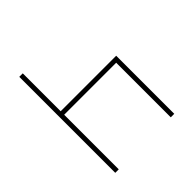

<svg xmlns="http://www.w3.org/2000/svg" viewBox="-188 -862 1010 1010"><g transform="rotate(-45 317.5 -357.0)"><path d="M103 0H129V-406H516V0H542V-432H129V-714H103Z"/></g></svg>

Font: Noto Sans Georgian Thin
Style: Regular
Weight: 100
Designer: Monotype Design Team, Akaki Razmadze
Foundry: Google LLC
Version: Version 2.005